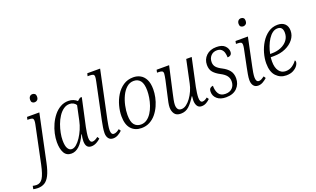

<svg xmlns="http://www.w3.org/2000/svg" viewBox="-233 -1315 3466 2109"><g transform="rotate(-20 1500.0 -260.0)"><path d="M208 -658Q190 -658 179 -668Q168 -678 168 -699Q168 -723 180 -737Q192 -751 212 -751Q229 -751 240.5 -741Q252 -731 252 -710Q252 -682 238.5 -670Q225 -658 208 -658ZM-82 240Q-98 240 -112 238Q-126 236 -135 234L-128 197Q-119 199 -107 201Q-95 203 -84 203Q-39 203 -11.5 160Q16 117 39 9L130 -427Q135 -450 135 -467Q135 -491 122.5 -497.5Q110 -504 81 -504H65L72 -536H216L101 9Q82 100 56.5 150Q31 200 -3 220Q-37 240 -82 240Z M395 10Q337 10 311 -37Q285 -84 285 -162Q285 -209 296.5 -261.5Q308 -314 331 -364.5Q354 -415 387 -456Q420 -497 463 -521.5Q506 -546 557 -546Q589 -546 615 -535Q641 -524 658 -508L691 -535H712L641 -209Q636 -184 630.5 -149Q625 -114 625 -91Q625 -35 657 -35Q684 -35 722 -65L737 -41Q717 -21 687.5 -5.5Q658 10 628 10Q562 10 562 -74Q562 -95 565 -113Q568 -131 572 -151H567Q529 -68 486 -29Q443 10 395 10ZM415 -35Q441 -35 468.5 -58Q496 -81 521.5 -119.5Q547 -158 567 -204.5Q587 -251 597 -300L633 -469Q622 -489 602 -499.5Q582 -510 558 -510Q519 -510 486.5 -486.5Q454 -463 428.5 -424Q403 -385 386 -338.5Q369 -292 360 -245.5Q351 -199 351 -160Q351 -94 369 -64.5Q387 -35 415 -35Z M883 10Q848 10 829.5 -14Q811 -38 811 -77Q811 -106 817.5 -145.5Q824 -185 831 -219L919 -639Q927 -676 927 -694Q927 -716 913.5 -722Q900 -728 873 -728H850L858 -760H1008L891 -206Q886 -181 880 -146.5Q874 -112 874 -88Q874 -35 907 -35Q923 -35 939.5 -43.5Q956 -52 973 -65L988 -41Q969 -22 941.5 -6Q914 10 883 10Z M1214 10Q1139 10 1094 -39.5Q1049 -89 1049 -188Q1049 -245 1065.5 -307.5Q1082 -370 1115.5 -424.5Q1149 -479 1199 -512.5Q1249 -546 1316 -546Q1361 -546 1398 -525.5Q1435 -505 1457 -461.5Q1479 -418 1479 -347Q1479 -304 1469 -255.5Q1459 -207 1438 -160Q1417 -113 1385.5 -74.5Q1354 -36 1311 -13Q1268 10 1214 10ZM1221 -29Q1260 -29 1291 -50.5Q1322 -72 1345 -108Q1368 -144 1383 -187.5Q1398 -231 1405 -275Q1412 -319 1412 -356Q1412 -436 1384 -471.5Q1356 -507 1307 -507Q1260 -507 1224 -475Q1188 -443 1164 -392.5Q1140 -342 1128 -285Q1116 -228 1116 -178Q1116 -96 1145 -62.5Q1174 -29 1221 -29Z M1917 10Q1882 10 1866 -16Q1850 -42 1850 -80Q1850 -99 1854 -129H1849Q1811 -66 1771 -28.5Q1731 9 1674 9Q1622 9 1600.5 -22.5Q1579 -54 1579 -97Q1579 -121 1585.5 -153.5Q1592 -186 1599 -215L1640 -398Q1644 -419 1647.5 -439.5Q1651 -460 1651 -469Q1651 -491 1637 -497.5Q1623 -504 1593 -504H1580L1587 -536H1733L1664 -228Q1657 -198 1650 -162Q1643 -126 1643 -104Q1643 -74 1655.5 -55Q1668 -36 1697 -36Q1726 -36 1754.5 -57Q1783 -78 1807.5 -112Q1832 -146 1850 -186.5Q1868 -227 1876 -267L1933 -536H1997L1927 -210Q1921 -179 1916.5 -146.5Q1912 -114 1912 -91Q1912 -35 1943 -35Q1957 -35 1971 -42Q1985 -49 2000 -61L2016 -38Q1998 -20 1972.5 -5Q1947 10 1917 10Z M2202 10Q2136 10 2098.5 -22.5Q2061 -55 2061 -104Q2061 -136 2077 -147.5Q2093 -159 2108 -159Q2107 -103 2130 -65.5Q2153 -28 2209 -28Q2260 -28 2289 -57.5Q2318 -87 2318 -136Q2318 -172 2297.5 -199.5Q2277 -227 2229 -252Q2179 -278 2151.5 -310Q2124 -342 2124 -396Q2124 -460 2168.5 -503Q2213 -546 2287 -546Q2355 -546 2386 -514.5Q2417 -483 2417 -445Q2417 -421 2403.5 -409Q2390 -397 2366 -397Q2366 -425 2359 -451Q2352 -477 2333 -493.5Q2314 -510 2281 -510Q2237 -510 2210 -481Q2183 -452 2183 -407Q2183 -372 2204 -348Q2225 -324 2269 -302Q2320 -276 2348 -240.5Q2376 -205 2376 -150Q2376 -82 2331 -36Q2286 10 2202 10Z M2646 -658Q2628 -658 2616.5 -668Q2605 -678 2605 -699Q2605 -723 2617.5 -737Q2630 -751 2650 -751Q2667 -751 2678.5 -741Q2690 -731 2690 -710Q2690 -681 2676 -669.5Q2662 -658 2646 -658ZM2577 10Q2542 10 2523.5 -14.5Q2505 -39 2505 -80Q2505 -108 2512 -147.5Q2519 -187 2526 -221L2568 -426Q2570 -437 2571.5 -448Q2573 -459 2573 -467Q2573 -491 2560.5 -497.5Q2548 -504 2518 -504H2503L2509 -536H2654L2585 -206Q2579 -180 2573.5 -146Q2568 -112 2568 -90Q2568 -35 2602 -35Q2617 -35 2633 -43.5Q2649 -52 2667 -65L2682 -41Q2662 -22 2634.5 -6Q2607 10 2577 10Z M2906 10Q2837 10 2789.5 -39.5Q2742 -89 2742 -189Q2742 -246 2759.5 -308Q2777 -370 2810.5 -424Q2844 -478 2892.5 -512Q2941 -546 3003 -546Q3057 -546 3087 -517Q3117 -488 3117 -436Q3117 -381 3081.5 -335.5Q3046 -290 2985.5 -263Q2925 -236 2849 -236H2812Q2811 -226 2810 -211.5Q2809 -197 2809 -186Q2809 -115 2838 -75.5Q2867 -36 2916 -36Q2960 -36 2994 -59.5Q3028 -83 3048 -113Q3056 -109 3056 -95Q3056 -74 3039 -50Q3022 -26 2989 -8Q2956 10 2906 10ZM2838 -272Q2898 -272 2946 -292.5Q2994 -313 3022 -350Q3050 -387 3050 -436Q3050 -509 2989 -509Q2957 -509 2929.5 -488.5Q2902 -468 2880 -433.5Q2858 -399 2842 -357Q2826 -315 2818 -272Z"/></g></svg>

Font: Noto Serif SemiCondensed Light
Style: Italic
Weight: 300
Width: 4
Italic angle: -12°
Designer: Monotype Design Team
Foundry: Monotype Imaging Inc.
Version: Version 2.013; ttfautohint (v1.8.4.7-5d5b)